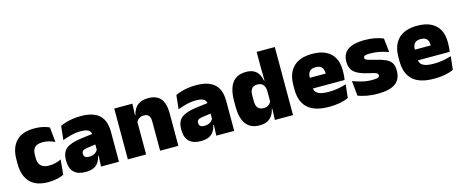

<svg xmlns="http://www.w3.org/2000/svg" viewBox="-39 -1222 4321 1797"><g transform="rotate(-15 2121.0 -323.5)"><path d="M265.5 13.5Q145 13.5 87 -49.5Q29 -112.5 29 -227V-269.5Q29 -380.5 87 -443.5Q145 -506.5 265 -506.5Q294.5 -506.5 321 -502.8Q347.5 -499 370 -492.2Q392.5 -485.5 410 -477L424 -332.5Q399.5 -345 371 -353.2Q342.5 -361.5 307.5 -361.5Q253.5 -361.5 230.2 -337Q207 -312.5 207 -266.5V-234Q207 -186 232.5 -160.2Q258 -134.5 312.5 -134.5Q346.5 -134.5 374.2 -142Q402 -149.5 429 -162L415.5 -17Q388 -3.5 349 5Q310 13.5 265.5 13.5Z M777.5 0 782.5 -126 779 -130.5V-283.5L777.5 -301.5Q777.5 -336 755.2 -352.2Q733 -368.5 679.5 -368.5Q631 -368.5 586.2 -357Q541.5 -345.5 500.5 -330.5L515 -465Q540 -476 570.5 -485.2Q601 -494.5 637 -500Q673 -505.5 713.5 -505.5Q782 -505.5 827.8 -489.8Q873.5 -474 900.5 -445.2Q927.5 -416.5 939.2 -377Q951 -337.5 951 -290V0ZM625 12Q551 12 513.2 -25.8Q475.5 -63.5 475.5 -133V-145.5Q475.5 -219.5 520.8 -254.5Q566 -289.5 665.5 -302L791 -318L801.5 -217L695 -201.5Q666 -197.5 654.8 -187.8Q643.5 -178 643.5 -159V-157Q643.5 -139.5 655.2 -128.5Q667 -117.5 694.5 -117.5Q717.5 -117.5 734.2 -123.8Q751 -130 762.2 -140.5Q773.5 -151 780 -163.5L805 -103.5H776.5Q769 -70 752.8 -44Q736.5 -18 706 -3Q675.5 12 625 12Z M1349.5 0V-283Q1349.5 -306.5 1343.8 -323.5Q1338 -340.5 1324 -349.5Q1310 -358.5 1286 -358.5Q1267.5 -358.5 1253 -352Q1238.5 -345.5 1228.2 -334.8Q1218 -324 1212 -310.5L1185 -383.5H1213.5Q1221 -418 1238.8 -445.2Q1256.5 -472.5 1288.2 -488.5Q1320 -504.5 1369.5 -504.5Q1423.5 -504.5 1458.2 -483.5Q1493 -462.5 1509.8 -420.2Q1526.5 -378 1526.5 -313.5V0ZM1037 0V-492.5H1213L1207.5 -366L1214 -348V0Z M1894 0 1899 -126 1895.5 -130.5V-283.5L1894 -301.5Q1894 -336 1871.8 -352.2Q1849.5 -368.5 1796 -368.5Q1747.5 -368.5 1702.8 -357Q1658 -345.5 1617 -330.5L1631.5 -465Q1656.5 -476 1687 -485.2Q1717.5 -494.5 1753.5 -500Q1789.5 -505.5 1830 -505.5Q1898.5 -505.5 1944.2 -489.8Q1990 -474 2017 -445.2Q2044 -416.5 2055.8 -377Q2067.5 -337.5 2067.5 -290V0ZM1741.5 12Q1667.5 12 1629.8 -25.8Q1592 -63.5 1592 -133V-145.5Q1592 -219.5 1637.2 -254.5Q1682.5 -289.5 1782 -302L1907.5 -318L1918 -217L1811.5 -201.5Q1782.5 -197.5 1771.2 -187.8Q1760 -178 1760 -159V-157Q1760 -139.5 1771.8 -128.5Q1783.5 -117.5 1811 -117.5Q1834 -117.5 1850.8 -123.8Q1867.5 -130 1878.8 -140.5Q1890 -151 1896.5 -163.5L1921.5 -103.5H1893Q1885.5 -70 1869.2 -44Q1853 -18 1822.5 -3Q1792 12 1741.5 12Z M2311 12Q2226 12 2182.2 -45.2Q2138.5 -102.5 2138.5 -217V-269.5Q2138.5 -386 2182.2 -445.2Q2226 -504.5 2316 -504.5Q2360 -504.5 2389 -489.5Q2418 -474.5 2434.8 -447.5Q2451.5 -420.5 2458 -383.5H2503.5L2463.5 -281Q2463 -307 2454.2 -325.2Q2445.5 -343.5 2429.2 -353.5Q2413 -363.5 2389 -363.5Q2353.5 -363.5 2335 -342.5Q2316.5 -321.5 2316.5 -279.5V-219Q2316.5 -176.5 2335.2 -155.2Q2354 -134 2391.5 -134Q2410 -134 2424.8 -140.5Q2439.5 -147 2450 -158.5Q2460.5 -170 2466.5 -185L2510 -109H2461Q2454 -75 2437 -47.5Q2420 -20 2389.5 -4Q2359 12 2311 12ZM2461.5 0 2466.5 -128.5 2463.5 -153V-350V-372.5L2461.5 -517V-659.5H2637.5V0Z M2986.5 13Q2845 13 2778.8 -48.5Q2712.5 -110 2712.5 -228.5V-267Q2712.5 -384.5 2774.8 -446Q2837 -507.5 2956.5 -507.5Q3036 -507.5 3089 -481.2Q3142 -455 3168.8 -405.8Q3195.5 -356.5 3195.5 -287V-271.5Q3195.5 -251.5 3193.8 -230.8Q3192 -210 3188.5 -192.5H3030Q3032 -223 3032.8 -250Q3033.5 -277 3033.5 -298.5Q3033.5 -324.5 3025.5 -342.2Q3017.5 -360 3000.5 -369.2Q2983.5 -378.5 2956.5 -378.5Q2916 -378.5 2897.8 -357.5Q2879.5 -336.5 2879.5 -298V-253.5L2880.5 -234.5V-203.5Q2880.5 -188 2886 -173.5Q2891.5 -159 2906.2 -147.8Q2921 -136.5 2948.2 -130Q2975.5 -123.5 3019 -123.5Q3063.5 -123.5 3106 -130.8Q3148.5 -138 3188 -151L3174 -22.5Q3139.5 -5.5 3091.8 3.8Q3044 13 2986.5 13ZM2806 -192.5V-296.5H3153V-192.5Z M3456.5 12.5Q3398 12.5 3350 3Q3302 -6.5 3267 -19.5L3252.5 -165Q3291.5 -150 3339.2 -137.8Q3387 -125.5 3441 -125.5Q3480.5 -125.5 3495.2 -132Q3510 -138.5 3510 -153V-154Q3510 -165 3501.5 -171.5Q3493 -178 3471.8 -183.8Q3450.5 -189.5 3413 -198Q3351.5 -212.5 3315.5 -232.8Q3279.5 -253 3264 -282Q3248.5 -311 3248.5 -351V-355Q3248.5 -431 3303.2 -468.2Q3358 -505.5 3463 -505.5Q3519.5 -505.5 3566.2 -495.8Q3613 -486 3645 -472L3659.5 -336.5Q3623 -351 3578 -360.8Q3533 -370.5 3486 -370.5Q3459 -370.5 3444.2 -367.8Q3429.5 -365 3424 -359.5Q3418.5 -354 3418.5 -346V-345Q3418.5 -336 3425.5 -329.8Q3432.5 -323.5 3452 -317.5Q3471.5 -311.5 3509 -302.5Q3570.5 -288.5 3609 -271.5Q3647.5 -254.5 3665.5 -227.2Q3683.5 -200 3683.5 -153.5V-150.5Q3683.5 -67.5 3628 -27.5Q3572.5 12.5 3456.5 12.5Z M4004.5 13Q3863 13 3796.8 -48.5Q3730.5 -110 3730.5 -228.5V-267Q3730.5 -384.5 3792.8 -446Q3855 -507.5 3974.5 -507.5Q4054 -507.5 4107 -481.2Q4160 -455 4186.8 -405.8Q4213.5 -356.5 4213.5 -287V-271.5Q4213.5 -251.5 4211.8 -230.8Q4210 -210 4206.5 -192.5H4048Q4050 -223 4050.8 -250Q4051.5 -277 4051.5 -298.5Q4051.5 -324.5 4043.5 -342.2Q4035.5 -360 4018.5 -369.2Q4001.5 -378.5 3974.5 -378.5Q3934 -378.5 3915.8 -357.5Q3897.5 -336.5 3897.5 -298V-253.5L3898.5 -234.5V-203.5Q3898.5 -188 3904 -173.5Q3909.5 -159 3924.2 -147.8Q3939 -136.5 3966.2 -130Q3993.5 -123.5 4037 -123.5Q4081.5 -123.5 4124 -130.8Q4166.5 -138 4206 -151L4192 -22.5Q4157.5 -5.5 4109.8 3.8Q4062 13 4004.5 13ZM3824 -192.5V-296.5H4171V-192.5Z"/></g></svg>

Font: Anek Gujarati Medium ExtraBold
Style: Regular
Weight: 800
Version: Version 1.003